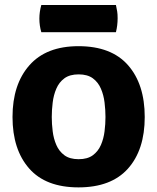

<svg xmlns="http://www.w3.org/2000/svg" viewBox="-20 -756 646 790"><path d="M31.5 -274.5Q31.5 -408.5 100.8 -487.2Q170 -566 303 -566Q438 -566 506.8 -487.8Q575.5 -409.5 575.5 -274.5Q575.5 -139.5 506.5 -62.2Q437.5 15 303 15Q168 15 99.8 -63Q31.5 -141 31.5 -274.5ZM193 -274.5Q193 -246 196.8 -215.8Q200.5 -185.5 211.8 -159.5Q223 -133.5 245 -117.2Q267 -101 303.5 -101Q340 -101 362 -117.2Q384 -133.5 395.2 -159.5Q406.5 -185.5 410.2 -215.8Q414 -246 414 -274.5Q414 -303.5 410.2 -334.2Q406.5 -365 395.2 -391.2Q384 -417.5 362 -433.8Q340 -450 303.5 -450Q267 -450 245 -433.8Q223 -417.5 211.8 -391.2Q200.5 -365 196.8 -334.2Q193 -303.5 193 -274.5ZM150 -623.5Q142 -650.5 142 -679.5Q142 -707 150 -735.5H457Q460.5 -719.5 462.2 -708.8Q464 -698 464 -681Q464 -651.5 457 -623.5Z"/></svg>

Font: Signika SC
Style: Bold
Weight: 700
Designer: Anna Giedryś
Foundry: Anna Giedryś
Version: Version 2.000; ttfautohint (v1.8.3) -l 8 -r 50 -G 200 -x 9 -